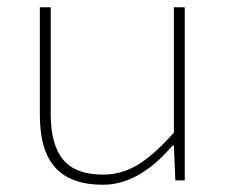

<svg xmlns="http://www.w3.org/2000/svg" viewBox="-20 -498 640 530"><path d="M264 12Q176 12 133 -35Q90 -82 90 -180V-478H120V-184Q120 -98 154.5 -57Q189 -16 264 -16Q316 -16 361 -43.5Q406 -71 460 -132V-478H490V0H464L460 -96H456Q364 12 264 12Z"/></svg>

Font: TypoPRO Source Code Pro
Style: Regular
Weight: 200
Monospace: yes
Designer: Paul D. Hunt, Teo Tuominen
Foundry: Adobe Systems Incorporated
Version: Version 2.010;PS 1.0;hotconv 1.0.84;makeotf.lib2.5.63406